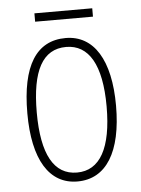

<svg xmlns="http://www.w3.org/2000/svg" viewBox="-49 -682 537 731"><g transform="rotate(-5 219.5 -316.0)"><path d="M110 -610H331V-642H110ZM218 10C328 10 389 -88 389 -265C389 -439 328 -538 220 -538C108 -538 50 -447 50 -265C50 -88 110 10 218 10ZM219 -24C131 -24 86 -105 86 -265C86 -425 129 -504 219 -504C305 -504 353 -425 353 -265C353 -106 307 -24 219 -24Z"/></g></svg>

Font: Kathrein 37 Thin Condensed
Style: Regular
Weight: 250
Width: 3
Designer: Lazydogs Typefoundry, based on Open Sans by Ascender Corporation
Foundry: Lazydogs Typefoundry
Version: Version 1.003;PS 001.003;hotconv 1.0.88;makeotf.lib2.5.64775